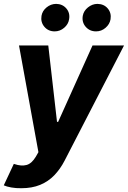

<svg xmlns="http://www.w3.org/2000/svg" viewBox="-54 -785 672 1009"><path d="M58.1 204.1Q29.8 204.6 5.4 200.2Q-19 195.8 -34.2 189L18.6 76.2L21.5 77.1Q58.1 89.4 85.4 82Q112.8 74.7 134.8 37.6L147.9 14.6L45.9 -545.9H199.7L245.6 -144.5H251.5L432.1 -545.9H597.7L285.6 59.1Q262.7 103.5 231.2 136.2Q199.7 168.9 157 186.5Q114.3 204.1 58.1 204.1ZM233.4 -620.1Q199.7 -620.1 179.2 -644.3Q158.7 -668.5 164.1 -701.7Q168.5 -728 190.7 -746.1Q212.9 -764.2 240.7 -764.6Q274.4 -764.2 294.7 -740.5Q314.9 -716.8 309.1 -683.6Q305.2 -657.7 283.2 -638.9Q261.2 -620.1 233.4 -620.1ZM450.7 -620.1Q417.5 -620.1 396.5 -644Q375.5 -668 380.9 -701.7Q385.7 -728 408.2 -746.1Q430.7 -764.2 457.5 -764.6Q492.2 -764.2 512.2 -740.5Q532.2 -716.8 526.9 -683.6Q522.5 -657.7 500.7 -638.9Q479 -620.1 450.7 -620.1Z"/></svg>

Font: Inter Tight
Style: Bold Italic
Weight: 700
Italic angle: -9.39999°
Designer: Rasmus Andersson
Foundry: rsms
Version: Version 3.004